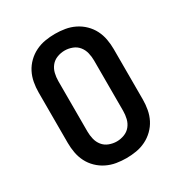

<svg xmlns="http://www.w3.org/2000/svg" viewBox="-175 -870 950 1005"><g transform="rotate(-30 300.0 -367.5)"><path d="M300 8Q270 8 240 3Q210 -2 182.5 -15.5Q155 -29 133 -50.5Q111 -72 97.5 -98.5Q84 -125 78.5 -155Q73 -185 73 -215V-520Q73 -550 78.5 -580Q84 -610 97.5 -636.5Q111 -663 133 -684.5Q155 -706 182.5 -719.5Q210 -733 240 -738Q270 -743 300 -743Q330 -743 360 -738Q390 -733 417.5 -719.5Q445 -706 467 -684.5Q489 -663 502.5 -636.5Q516 -610 521.5 -580Q527 -550 527 -520V-215Q527 -185 521.5 -155Q516 -125 502.5 -98.5Q489 -72 467 -50.5Q445 -29 417.5 -15.5Q390 -2 360 3Q330 8 300 8ZM300 -93Q323 -93 345.5 -101.5Q368 -110 382.5 -128Q397 -146 402.5 -169Q408 -192 408 -215V-520Q408 -543 402.5 -566Q397 -589 382.5 -607Q368 -625 345.5 -633.5Q323 -642 300 -642Q277 -642 254.5 -633.5Q232 -625 217.5 -607Q203 -589 197.5 -566Q192 -543 192 -520V-215Q192 -192 197.5 -169Q203 -146 217.5 -128Q232 -110 254.5 -101.5Q277 -93 300 -93Z"/></g></svg>

Font: R Plex Mono
Style: Bold
Weight: 700
Monospace: yes
Designer: Belleve Invis
Foundry: Belleve Invis
Version: Version 31.8.0